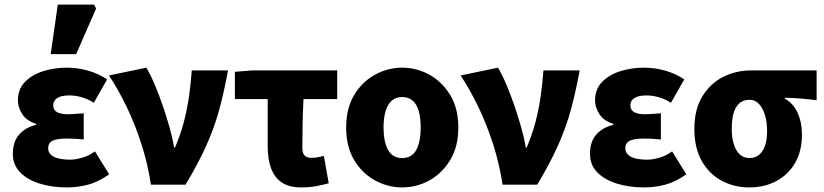

<svg xmlns="http://www.w3.org/2000/svg" viewBox="-20 -805 3592 837"><path d="M271 12Q207 12 153.5 -4.5Q100 -21 68 -53.5Q36 -86 36 -134Q36 -188 64 -219Q92 -250 138 -261V-265Q96 -278 77 -307.5Q58 -337 58 -366Q58 -416 88.5 -447.5Q119 -479 167.5 -494.5Q216 -510 273 -510Q318 -510 364 -497Q410 -484 447 -459L389 -357Q364 -373 336.5 -381Q309 -389 282 -389Q247 -389 229.5 -377.5Q212 -366 212 -346Q212 -325 229 -316Q246 -307 273 -307Q289 -307 308.5 -308.5Q328 -310 345 -311V-197Q327 -199 307.5 -200Q288 -201 271 -201Q229 -201 209.5 -191.5Q190 -182 190 -159Q190 -135 214 -122Q238 -109 286 -109Q308 -109 337 -117Q366 -125 394 -145L456 -45Q407 -11 362.5 0.5Q318 12 271 12ZM201 -569 232 -785H390L399 -768L312 -569Z M638 0Q624 -92 596 -178.5Q568 -265 531.5 -340.5Q495 -416 455 -476L618 -510Q637 -478 655.5 -434Q674 -390 690.5 -341.5Q707 -293 720 -246.5Q733 -200 739 -162H743Q767 -218 781.5 -273.5Q796 -329 804 -385.5Q812 -442 816 -498H974Q958 -410 937 -331.5Q916 -253 880.5 -173Q845 -93 789 0Z M1294 12Q1239 12 1207 -10.5Q1175 -33 1161 -73Q1147 -113 1147 -167V-373H1004V-492L1079 -498H1450V-373H1303Q1300 -313 1299 -256.5Q1298 -200 1298 -161Q1298 -136 1308.5 -126.5Q1319 -117 1336 -117Q1350 -117 1362.5 -119Q1375 -121 1392 -125L1413 -6Q1388 1 1358 6.5Q1328 12 1294 12Z M1733 12Q1670 12 1614 -19Q1558 -50 1523.5 -108Q1489 -166 1489 -249Q1489 -332 1523.5 -390Q1558 -448 1614 -479Q1670 -510 1733 -510Q1797 -510 1852.5 -479Q1908 -448 1943 -390Q1978 -332 1978 -249Q1978 -166 1943 -108Q1908 -50 1852.5 -19Q1797 12 1733 12ZM1733 -116Q1776 -116 1795 -152Q1814 -188 1814 -249Q1814 -289 1806 -319Q1798 -349 1780 -365.5Q1762 -382 1733 -382Q1705 -382 1687 -365.5Q1669 -349 1660.5 -319Q1652 -289 1652 -249Q1652 -188 1671.5 -152Q1691 -116 1733 -116Z M2171 0Q2157 -92 2129 -178.5Q2101 -265 2064.5 -340.5Q2028 -416 1988 -476L2151 -510Q2170 -478 2188.5 -434Q2207 -390 2223.5 -341.5Q2240 -293 2253 -246.5Q2266 -200 2272 -162H2276Q2300 -218 2314.5 -273.5Q2329 -329 2337 -385.5Q2345 -442 2349 -498H2507Q2491 -410 2470 -331.5Q2449 -253 2413.5 -173Q2378 -93 2322 0Z M2787 12Q2723 12 2669.5 -4.5Q2616 -21 2584 -53.5Q2552 -86 2552 -134Q2552 -188 2580 -219Q2608 -250 2654 -261V-265Q2612 -278 2593 -307.5Q2574 -337 2574 -366Q2574 -416 2604.5 -447.5Q2635 -479 2683.5 -494.5Q2732 -510 2789 -510Q2834 -510 2880 -497Q2926 -484 2963 -459L2905 -357Q2880 -373 2852.5 -381Q2825 -389 2798 -389Q2763 -389 2745.5 -377.5Q2728 -366 2728 -346Q2728 -325 2745 -316Q2762 -307 2789 -307Q2805 -307 2824.5 -308.5Q2844 -310 2861 -311V-197Q2843 -199 2823.5 -200Q2804 -201 2787 -201Q2745 -201 2725.5 -191.5Q2706 -182 2706 -159Q2706 -135 2730 -122Q2754 -109 2802 -109Q2824 -109 2853 -117Q2882 -125 2910 -145L2972 -45Q2923 -11 2878.5 0.5Q2834 12 2787 12Z M3246 12Q3180 12 3125.5 -17.5Q3071 -47 3039 -103.5Q3007 -160 3007 -243Q3007 -329 3042.5 -386Q3078 -443 3134 -470.5Q3190 -498 3253 -498H3540V-368Q3500 -373 3470 -375.5Q3440 -378 3401 -379V-375Q3438 -355 3457 -313.5Q3476 -272 3476 -218Q3476 -147 3446.5 -95.5Q3417 -44 3365 -16Q3313 12 3246 12ZM3247 -116Q3272 -116 3289 -130Q3306 -144 3315 -170Q3324 -196 3324 -234Q3324 -272 3315 -302.5Q3306 -333 3289 -351.5Q3272 -370 3248 -370Q3223 -370 3206 -357Q3189 -344 3179.5 -316.5Q3170 -289 3170 -243Q3170 -203 3179.5 -174.5Q3189 -146 3206 -131Q3223 -116 3247 -116Z"/></svg>

Font: Source Sans 3 ExtraBold
Style: Regular
Weight: 800
Designer: Paul D. Hunt
Foundry: Adobe
Version: Version 3.052;hotconv 1.1.0;makeotfexe 2.6.0